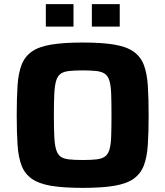

<svg xmlns="http://www.w3.org/2000/svg" viewBox="-20 -902 801 930"><path d="M381 8Q287 8 227.5 -2Q168 -12 134 -36Q100 -60 84.5 -100Q69 -140 65 -200.5Q61 -261 61 -344Q61 -427 65 -487.5Q69 -548 84.5 -588Q100 -628 134 -652Q168 -676 228 -686Q288 -696 381 -696Q474 -696 533.5 -686Q593 -676 627 -652Q661 -628 676.5 -588Q692 -548 696 -487.5Q700 -427 700 -344Q700 -261 696 -200.5Q692 -140 676.5 -100Q661 -60 627 -36Q593 -12 533.5 -2Q474 8 381 8ZM381 -127Q422 -127 447.5 -130Q473 -133 488 -143.5Q503 -154 510 -177Q517 -200 518.5 -240.5Q520 -281 520 -344Q520 -407 518.5 -447.5Q517 -488 510 -511Q503 -534 488 -544.5Q473 -555 447 -558Q421 -561 381 -561Q340 -561 314 -558Q288 -555 273.5 -544.5Q259 -534 252 -511Q245 -488 243 -447.5Q241 -407 241 -344Q241 -281 243 -240.5Q245 -200 252 -177Q259 -154 273.5 -143.5Q288 -133 314 -130Q340 -127 381 -127ZM202 -773V-882H336V-773ZM425 -773V-882H560V-773Z"/></svg>

Font: Saira SemiExpanded
Style: Bold
Weight: 700
Width: 6
Designer: Hector Gatti with collaboration of the Omnibus-Type team
Foundry: Omnibus-Type
Version: Version 1.101